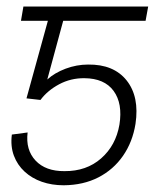

<svg xmlns="http://www.w3.org/2000/svg" viewBox="-20 -548 465 577"><path d="M101.6 -247.6 59.6 -252.4 135.7 -528.3H425.3L417.5 -485.4H169.9L122.1 -309.1Q144 -329.1 177.2 -341.6Q210.4 -354 244.6 -354Q321.8 -355 360.6 -306.2Q399.4 -257.3 387.2 -175.8Q378.4 -121.1 349.6 -79.6Q320.8 -38.1 275.6 -14.9Q230.5 8.3 171.4 8.8Q135.7 8.8 105.7 -1.7Q75.7 -12.2 54 -32.2Q32.2 -52.2 21.7 -80.3Q11.2 -108.4 15.6 -143.6L63 -149.9Q56.6 -97.7 86.9 -65.4Q117.2 -33.2 173.8 -33.7Q239.7 -33.2 283.9 -72Q328.1 -110.8 338.9 -173.3Q349.1 -236.8 321.5 -274.7Q293.9 -312.5 233.9 -313Q192.9 -313.5 157.7 -294.7Q122.6 -275.9 101.6 -247.6ZM180.2 -528.3 172.9 -485.4H43L50.3 -528.3Z"/></svg>

Font: Inter 28pt ExtraLight
Style: Italic
Weight: 250
Italic angle: -9.3988°
Designer: Rasmus Andersson
Foundry: rsms
Version: Version 4.001;git-66647c0bb